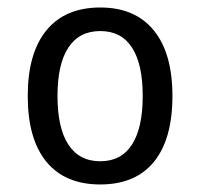

<svg xmlns="http://www.w3.org/2000/svg" viewBox="-20 -485 540 517"><path d="M250 -401.4Q193.4 -401.4 164.1 -356.9Q134.8 -312.5 134.8 -226.6Q134.8 -140.6 164.1 -95.7Q193.4 -50.8 250 -50.8Q306.6 -50.8 335.4 -95.7Q364.3 -140.6 364.3 -226.6Q364.3 -312.5 335.4 -356.9Q306.6 -401.4 250 -401.4ZM250 -464.8Q343.8 -464.8 394 -403.3Q444.3 -341.8 444.3 -226.6Q444.3 -110.4 394.5 -49.3Q344.7 11.7 250 11.7Q155.3 11.7 105 -49.3Q54.7 -110.4 54.7 -226.6Q54.7 -341.8 105 -403.3Q155.3 -464.8 250 -464.8Z"/></svg>

Font: BabelStone Xiangqi Colour
Style: Regular
Weight: 400
Designer: Andrew West
Foundry: BabelStone
Version: Version 11.001 November 01, 2021